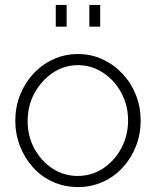

<svg xmlns="http://www.w3.org/2000/svg" viewBox="-20 -748 632 778"><path d="M296 10Q241 10 194.5 -11Q148 -32 114 -69.5Q80 -107 61 -156Q42 -205 42 -259Q42 -314 61 -362.5Q80 -411 114.5 -448.5Q149 -486 195.5 -507.5Q242 -529 296 -529Q350 -529 396 -507.5Q442 -486 477 -448.5Q512 -411 531 -362.5Q550 -314 550 -259Q550 -205 531 -156Q512 -107 477.5 -69.5Q443 -32 396.5 -11Q350 10 296 10ZM92 -257Q92 -196 119.5 -145.5Q147 -95 193 -65Q239 -35 295 -35Q351 -35 397.5 -65.5Q444 -96 471.5 -147.5Q499 -199 499 -260Q499 -321 471.5 -372Q444 -423 397.5 -453.5Q351 -484 296 -484Q240 -484 194 -453Q148 -422 120 -371Q92 -320 92 -257ZM206 -640V-728H250V-640ZM342 -640V-728H386V-640Z"/></svg>

Font: Raleway Thin Light
Style: Regular
Weight: 300
Version: Version 4.026